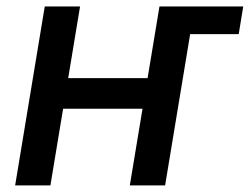

<svg xmlns="http://www.w3.org/2000/svg" viewBox="-20 -562 757 582"><path d="M511.7 -458.5 525.4 -542.5H717.3L703.6 -458.5ZM454.1 -325.2 438.5 -232.4H144L159.2 -325.2ZM222.7 -542.5 132.8 0H25.9L115.7 -542.5ZM570.3 -542.5 480.5 0H373.5L463.4 -542.5Z"/></svg>

Font: Inter 16pt Medium
Style: Italic
Weight: 500
Italic angle: -9.3988°
Version: Version 4.001;git-66647c0bb